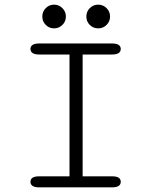

<svg xmlns="http://www.w3.org/2000/svg" viewBox="-20 -806 659 826"><path d="M149 0Q129.5 0 120.2 -6.2Q111 -12.5 111 -23.5Q111 -35.5 120.2 -41.5Q129.5 -47.5 149 -47.5H279V-571.5H149Q129.5 -571.5 120.2 -577.8Q111 -584 111 -595.5Q111 -606.5 120.2 -612.8Q129.5 -619 149 -619H461.5Q481.5 -619 490.5 -612.8Q499.5 -606.5 499.5 -595.5Q499.5 -584 490.5 -577.8Q481.5 -571.5 461.5 -571.5H335.5V-47.5H461.5Q481.5 -47.5 490.5 -41.5Q499.5 -35.5 499.5 -23.5Q499.5 -12.5 490.5 -6.2Q481.5 0 461.5 0ZM212.5 -684Q191.5 -684 176.8 -698.8Q162 -713.5 162 -735Q162 -756 176.8 -771Q191.5 -786 212.5 -786Q233.5 -786 248.5 -771Q263.5 -756 263.5 -735Q263.5 -713.5 248.5 -698.8Q233.5 -684 212.5 -684ZM402.5 -684Q381 -684 366.2 -698.8Q351.5 -713.5 351.5 -735Q351.5 -756 366.2 -771Q381 -786 402.5 -786Q423.5 -786 438.5 -771Q453.5 -756 453.5 -735Q453.5 -713.5 438.5 -698.8Q423.5 -684 402.5 -684Z"/></svg>

Font: Sono Monospace Light
Style: Regular
Weight: 300
Version: Version 2.112